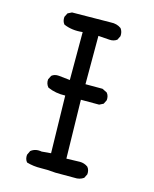

<svg xmlns="http://www.w3.org/2000/svg" viewBox="-113 -838 726 903"><g transform="rotate(15 250.0 -387.0)"><path d="M244.1 -11.7Q209 -15.6 172.9 -14.6Q136.7 -13.7 103.5 -23.4Q91.8 -37.1 93.8 -58.6L103.5 -79.1Q125 -96.7 156.2 -90.8L201.2 -94.7L195.3 -374Q148.4 -372.1 109.4 -389.6Q95.7 -405.3 97.7 -426.8L107.4 -446.3Q121.1 -458 142.6 -456.1L197.3 -450.2V-683.6Q146.5 -677.7 105.5 -695.3Q93.8 -709 95.7 -730.5L105.5 -750L125 -759.8L313.5 -761.7Q342.8 -763.7 364.3 -748Q376 -732.4 374 -710.9L364.3 -691.4Q348.6 -679.7 327.1 -681.6L273.4 -685.5V-450.2H356.4L379.9 -438.5Q391.6 -424.8 389.6 -403.3L379.9 -383.8L360.4 -374H271.5L277.3 -88.9L342.8 -90.8Q364.3 -90.8 381.8 -78.1Q393.6 -64.5 391.6 -43L381.8 -23.4Q362.3 -9.8 336.9 -11.7Z"/></g></svg>

Font: NaikaiFont
Style: Regular
Weight: 400
Version: Version 1.67